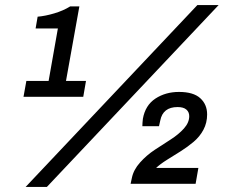

<svg xmlns="http://www.w3.org/2000/svg" viewBox="-20 -718 890 750"><path d="M80.1 12.2 751 -698.2H834L163.1 12.2ZM71.8 -339.8 83 -401.9H169.9L206.1 -606.9H119.1L127 -652.8Q156.7 -655.3 192.1 -665.8Q227.5 -676.3 253.9 -692.9H290L237.8 -401.9H315.9L305.2 -339.8ZM490.2 0 495.1 -22.9Q501.5 -54.7 527.1 -83.3Q552.7 -111.8 584.2 -132.6Q615.7 -153.3 646.7 -173.1Q677.7 -192.9 698.5 -216.1Q719.2 -239.3 719.2 -264.2Q719.2 -280.3 708 -290Q696.8 -299.8 673.8 -299.8Q616.2 -299.8 606 -247.1L601.1 -225.1H536.1Q536.1 -236.3 538.1 -253.9Q547.4 -306.6 586.9 -332.8Q626.5 -358.9 679.2 -358.9Q735.4 -358.9 762.2 -334.5Q789.1 -310.1 789.1 -271Q789.1 -238.3 774.7 -211.2Q760.3 -184.1 736.1 -163.8Q711.9 -143.6 687 -127.9Q662.1 -112.3 633.5 -94.5Q605 -76.7 589.8 -62H754.9L744.1 0Z"/></svg>

Font: Archivo Medium
Style: Italic
Weight: 500
Italic angle: -10°
Designer: Hector Gatti
Foundry: Omnibus-Type
Version: Version 2.001